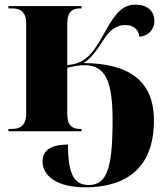

<svg xmlns="http://www.w3.org/2000/svg" viewBox="-20 -562 719 822"><path d="M345 240C506 240 639 170 639 -47C639 -217 531 -291 337 -292C365 -308 390 -339 421 -388C450 -435 480 -455 516 -455C552 -455 573 -435 577 -405C613 -407 641 -434 641 -473C641 -508 618 -542 560 -542C511 -542 479 -516 431 -428C401 -375 381 -342 360 -323C330 -294 305 -288 268 -283V-460C268 -515 293 -526 322 -526H329V-536H16V-526H32C64 -526 92 -514 92 -462V-76C92 -21 63 -10 30 -10H16V0H329V-10H322C291 -10 268 -23 268 -74V-272C299 -279 320 -283 341 -283C430 -283 462 -218 462 -48C462 161 437 230 360 230C299 230 271 187 271 57C185 57 162 91 162 129C162 191 224 240 345 240Z"/></svg>

Font: Noto Serif Display ExtraBold
Style: Regular
Weight: 800
Designer: Monotype Design Team
Foundry: Monotype Imaging Inc.
Version: Version 2.009